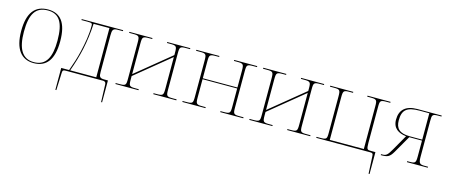

<svg xmlns="http://www.w3.org/2000/svg" viewBox="-47 -1119 4463 1906"><g transform="rotate(15 2184.0 -166.0)"><path d="M265 10C397 10 466 -79 466 -267C466 -459 396 -542 270 -542C135 -542 65 -454 65 -267C65 -79 141 10 265 10ZM265 0C146 0 93 -93 93 -267C93 -448 144 -532 270 -532C386 -532 438 -453 438 -267C438 -100 393 0 265 0Z M544 210H554L561 29C562 2 571 0 601 0H977C991 0 1007 4 1008 31L1014 210H1024V-15H985C939 -15 932 -30 932 -78V-452C932 -511 940 -526 988 -526H1041V-536H615V-526H678C723 -526 727 -521 727 -498C727 -402 710 -314 690 -227C674 -156 650 -84 625 -15H544ZM636 -15C694 -176 731 -326 741 -521H904V-15Z M1105 0H1342V-10H1316C1245 -10 1240 -14 1240 -84V-118L1596 -409V-84C1596 -14 1590 -10 1521 -10H1494V0H1731V-10H1697C1629 -10 1624 -14 1624 -84V-452C1624 -521 1628 -526 1697 -526H1731V-536H1494V-526H1522C1591 -526 1596 -521 1596 -452V-429L1240 -138V-452C1240 -521 1246 -526 1311 -526H1342V-536H1105V-526H1141C1207 -526 1212 -521 1212 -452V-84C1212 -14 1208 -10 1136 -10H1105Z M1793 0H2030V-10H2002C1934 -10 1928 -14 1928 -84V-270H2284V-84C2284 -14 2279 -10 2208 -10H2182V0H2419V-10H2385C2317 -10 2312 -14 2312 -84V-452C2312 -521 2316 -526 2385 -526H2419V-536H2182V-526H2212C2278 -526 2284 -521 2284 -452V-280H1928V-452C1928 -521 1933 -526 2001 -526H2030V-536H1793V-526H1832C1894 -526 1900 -521 1900 -452V-84C1900 -14 1896 -10 1824 -10H1793Z M2481 0H2718V-10H2692C2621 -10 2616 -14 2616 -84V-118L2972 -409V-84C2972 -14 2966 -10 2897 -10H2870V0H3107V-10H3073C3005 -10 3000 -14 3000 -84V-452C3000 -521 3004 -526 3073 -526H3107V-536H2870V-526H2898C2967 -526 2972 -521 2972 -452V-429L2616 -138V-452C2616 -521 2622 -526 2687 -526H2718V-536H2481V-526H2517C2583 -526 2588 -521 2588 -452V-84C2588 -14 2584 -10 2512 -10H2481Z M3754 31 3763 210H3773V-15H3729C3691 -15 3682 -15 3682 -84V-452C3682 -521 3686 -526 3756 -526H3789V-536H3552V-526H3579C3649 -526 3654 -521 3654 -452V-15H3304V-452C3304 -521 3311 -526 3372 -526H3406V-536H3169V-526H3208C3270 -526 3276 -521 3276 -452V-84C3276 -14 3272 -10 3200 -10H3169V0H3725C3748 0 3753 6 3754 31Z M3832 0C3900 0 3922 -7 3958 -69L4059 -245H4190V-84C4190 -14 4182 -10 4123 -10H4101V0H4315V-10H4285C4234 -10 4218 -14 4218 -84V-452C4218 -521 4221 -526 4293 -526H4315V-536H4065C3945 -536 3887 -480 3887 -380C3887 -290 3948 -255 4026 -246L3936 -88C3899 -24 3886 -10 3846 -10H3832ZM4062 -255C3955 -255 3915 -298 3915 -380C3915 -486 3958 -526 4092 -526H4190V-255Z"/></g></svg>

Font: Noto Serif Display Thin
Style: Regular
Weight: 100
Designer: Monotype Design Team
Foundry: Monotype Imaging Inc.
Version: Version 2.009